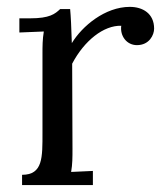

<svg xmlns="http://www.w3.org/2000/svg" viewBox="-20 -536 473 556"><path d="M331.1 -461.4C327.1 -432.1 346.7 -405.3 376.5 -405.3C412.6 -405.3 426.3 -435.1 426.3 -453.1C426.3 -497.1 393.1 -516.1 356 -516.1C284.2 -516.1 217.8 -460.4 188 -411.1C186.5 -460 185.1 -488.8 183.1 -509.8H154.3C139.2 -495.6 124 -482.9 66.9 -482.9H36.1V-441.9L106.9 -444.8C103 -421.9 103 -401.4 103 -380.4V-151.9C103 -80.1 104.5 -29.8 43.9 -29.8V0H249V-41L186 -38.1C189.9 -61 189.9 -79.1 189.9 -106L189 -351.6C224.1 -418.5 280.3 -462.9 331.1 -461.4Z"/></svg>

Font: Parastoo
Style: Regular
Weight: 400
Foundry: Saber Rastikerdar (saber.rastikerdar@gmail.com)
Version: Version 2.0.1